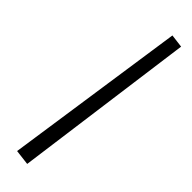

<svg xmlns="http://www.w3.org/2000/svg" viewBox="-300 -756 875 875"><g transform="rotate(45 137.5 -319.0)"><path d="M135 122 61 113 189 -760 253 -752Z"/></g></svg>

Font: Andada SC
Style: Italic
Weight: 400
Italic angle: -8.29999°
Designer: Carolina Giovagnoli
Foundry: Carolina Giovagnoli
Version: Version 1.003